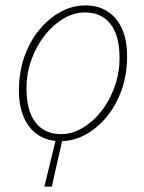

<svg xmlns="http://www.w3.org/2000/svg" viewBox="-20 -510 532 710"><path d="M204 12Q157 12 122.5 -10Q88 -32 69 -74Q50 -116 50 -176Q50 -243 70 -300Q90 -357 125 -399.5Q160 -442 204 -466Q248 -490 296 -490Q343 -490 377.5 -468Q412 -446 431 -404Q450 -362 450 -302Q450 -235 430 -178Q410 -121 375 -78.5Q340 -36 296 -12Q252 12 204 12ZM206 -14Q246 -14 284.5 -36.5Q323 -59 354 -98Q385 -137 403.5 -188Q422 -239 422 -296Q422 -379 388.5 -421.5Q355 -464 294 -464Q254 -464 215.5 -441.5Q177 -419 146 -380Q115 -341 96.5 -290Q78 -239 78 -182Q78 -100 111.5 -57Q145 -14 206 -14ZM144 180 190 -8 212 2Q202 47 192.5 87Q183 127 172 180Z"/></svg>

Font: Source Sans 3 ExtraLight
Style: Italic
Weight: 250
Italic angle: -11°
Designer: Paul D. Hunt
Foundry: Adobe
Version: Version 3.046;hotconv 1.0.118;makeotfexe 2.5.65603